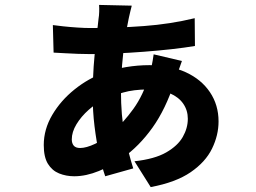

<svg xmlns="http://www.w3.org/2000/svg" viewBox="-20 -703 1040 781"><path d="M516 -680Q513 -668 510 -656Q507 -644 504 -630Q496 -593 488.5 -542.5Q481 -492 476.5 -437.5Q472 -383 472 -334Q472 -231 487 -156Q502 -81 522 -18L408 14Q395 -23 383.5 -75.5Q372 -128 364.5 -189.5Q357 -251 357 -314Q357 -377 361 -433Q365 -489 371 -538.5Q377 -588 381 -628Q383 -639 383.5 -655Q384 -671 383 -683ZM347 -589Q457 -589 565 -597Q673 -605 772 -629L773 -516Q732 -509 678 -503Q624 -497 565 -492.5Q506 -488 449.5 -485.5Q393 -483 347 -483Q325 -483 297 -484Q269 -485 243.5 -486.5Q218 -488 198 -489L195 -601Q209 -599 236.5 -596Q264 -593 294.5 -591Q325 -589 347 -589ZM720 -455Q717 -446 711 -429.5Q705 -413 699 -396.5Q693 -380 690 -370Q654 -259 600 -183.5Q546 -108 478 -60Q435 -29 382.5 -7.5Q330 14 282 14Q249 14 220.5 2.5Q192 -9 175 -36.5Q158 -64 158 -113Q158 -177 192.5 -235.5Q227 -294 283 -339Q339 -384 403 -407Q445 -422 492.5 -430Q540 -438 588 -438Q673 -438 736 -409Q799 -380 834 -328Q869 -276 869 -209Q869 -153 842.5 -98.5Q816 -44 755.5 -2.5Q695 39 593 58L527 -47Q609 -56 656 -83Q703 -110 723.5 -146Q744 -182 744 -220Q744 -254 725.5 -281Q707 -308 671 -323.5Q635 -339 581 -339Q524 -339 480.5 -326.5Q437 -314 408 -300Q372 -284 341 -256.5Q310 -229 291 -197.5Q272 -166 272 -136Q272 -120 280 -110.5Q288 -101 306 -101Q331 -101 367 -118Q403 -135 438 -166Q482 -204 522.5 -260Q563 -316 587 -396Q591 -405 594.5 -422Q598 -439 601 -456Q604 -473 605 -482Z"/></svg>

Font: Noto Sans JP ExtraBold
Style: Regular
Weight: 800
Designer: Ryoko NISHIZUKA  (kana, bopomofo & ideographs); Paul D. Hunt (Latin, Greek & Cyrillic); Sandoll Communications , Soo-you
Foundry: Adobe
Version: Version 2.004-H2;hotconv 1.0.118;makeotfexe 2.5.65603